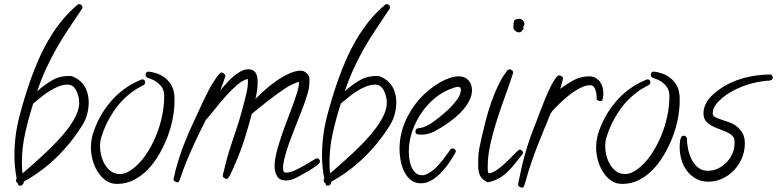

<svg xmlns="http://www.w3.org/2000/svg" viewBox="-20 -843 3759 929"><path d="M409.2 -347.7Q409.2 -318.4 401.4 -289.6Q393.6 -260.7 377.9 -236.3Q325.2 -151.4 253.4 -81.5Q181.6 -11.7 94.7 36.1V40Q94.7 44.9 89.4 50.3Q84 55.7 79.1 55.7Q66.4 55.7 66.4 43.9Q57.6 39.1 57.6 29.3Q57.6 25.4 60.5 20.5Q49.8 -36.1 49.8 -90.8Q49.8 -185.5 73.2 -276.9Q96.7 -368.2 127.9 -457Q145.5 -506.8 167.5 -556.6Q189.5 -606.4 217.3 -653.8Q245.1 -701.2 279.8 -743.7Q314.5 -786.1 355.5 -820.3Q358.4 -823.2 362.3 -823.2Q369.1 -823.2 374 -818.4Q378.9 -813.5 378.9 -807.6Q378.9 -802.7 377 -800.8Q341.8 -748 311 -702.1Q280.3 -656.2 253.9 -609.9Q227.5 -563.5 204.1 -513.2Q180.7 -462.9 160.2 -401.4Q193.4 -431.6 230.5 -453.6Q267.6 -475.6 314.5 -475.6Q322.3 -475.6 326.2 -474.6Q331.1 -473.6 340.3 -468.8Q349.6 -463.9 354.5 -460.9Q383.8 -441.4 396.5 -411.6Q409.2 -381.8 409.2 -347.7ZM363.3 -346.7Q363.3 -359.4 359.9 -374.5Q356.4 -389.6 350.1 -402.8Q343.8 -416 333 -424.8Q322.3 -433.6 307.6 -433.6Q285.2 -433.6 262.2 -424.3Q239.3 -415 217.8 -401.4Q196.3 -387.7 176.8 -371.6Q157.2 -355.5 140.6 -341.8Q118.2 -271.5 102.1 -200.2Q85.9 -128.9 85.9 -55.7Q85.9 -30.3 88.9 -3.9Q109.4 -21.5 137.7 -46.4Q166 -71.3 196.3 -99.6Q226.6 -127.9 256.3 -159.2Q286.1 -190.4 310.1 -222.7Q334 -254.9 348.6 -286.1Q363.3 -317.4 363.3 -346.7Z M824.2 -351.6Q824.2 -314.5 815.9 -270.5Q807.6 -226.6 791 -182.6Q774.4 -138.7 750.5 -97.2Q726.6 -55.7 695.8 -23.4Q665 8.8 627.4 27.8Q589.8 46.9 546.9 46.9Q514.6 46.9 491.2 29.8Q467.8 12.7 451.7 -13.7Q435.5 -40 427.7 -70.8Q419.9 -101.6 419.9 -128.9Q419.9 -161.1 428.7 -192.4Q456.1 -282.2 516.6 -352.5Q577.1 -422.9 664.1 -458Q666 -459 668.9 -459Q675.8 -459 679.2 -454.1Q682.6 -449.2 682.6 -443.4Q682.6 -436.5 674.8 -431.6Q661.1 -423.8 647.5 -416.5Q633.8 -409.2 620.1 -398.4Q566.4 -359.4 528.3 -301.8Q490.2 -244.1 470.7 -180.7Q463.9 -160.2 463.9 -134.8Q463.9 -114.3 469.7 -90.8Q475.6 -67.4 487.3 -47.4Q499 -27.3 517.1 -14.2Q535.2 -1 559.6 -1Q575.2 -1 589.4 -6.8Q603.5 -12.7 616.2 -21.5Q653.3 -47.9 682.6 -89.8Q711.9 -131.8 732.4 -180.2Q752.9 -228.5 763.7 -278.8Q774.4 -329.1 774.4 -374V-385.7Q772.5 -411.1 757.3 -428.7Q742.2 -446.3 719.7 -457Q712.9 -460 706.5 -461.9Q700.2 -463.9 694.3 -466.8Q684.6 -470.7 684.6 -480.5Q684.6 -487.3 688.5 -492.2Q692.4 -497.1 699.2 -496.1H700.2Q721.7 -494.1 742.7 -486.3Q763.7 -478.5 780.3 -464.8Q796.9 -451.2 808.1 -432.6Q819.3 -414.1 822.3 -390.6Q824.2 -380.9 824.2 -371.6Q824.2 -362.3 824.2 -351.6Z M1528.3 -61.5Q1528.3 -54.7 1511.2 -41.5Q1494.1 -28.3 1471.7 -15.1Q1449.2 -2 1428.2 9.3Q1407.2 20.5 1399.4 23.4Q1380.9 30.3 1364.3 30.3Q1333 30.3 1320.8 9.8Q1308.6 -10.7 1308.6 -39.1Q1308.6 -69.3 1319.3 -110.4Q1330.1 -151.4 1345.2 -194.8Q1360.4 -238.3 1376.5 -279.8Q1392.6 -321.3 1403.3 -351.6Q1410.2 -372.1 1418.5 -398.4Q1426.8 -424.8 1426.8 -447.3Q1413.1 -443.4 1395 -435.1Q1377 -426.8 1365.2 -418.9Q1321.3 -389.6 1280.3 -357.9Q1239.3 -326.2 1198.2 -292Q1182.6 -230.5 1163.1 -169.9Q1143.6 -109.4 1118.2 -50.8Q1110.4 -34.2 1103 -16.6Q1095.7 1 1085.9 15.6Q1082 22.5 1075.2 22.5Q1070.3 22.5 1064 17.6Q1057.6 12.7 1057.6 7.8Q1057.6 6.8 1060.1 -4.4Q1062.5 -15.6 1063.5 -16.6Q1077.1 -77.1 1096.2 -135.3Q1115.2 -193.4 1134.8 -252Q1150.4 -304.7 1164.1 -357.4Q1169.9 -379.9 1174.8 -402.8Q1179.7 -425.8 1179.7 -448.2Q1179.7 -452.1 1179.2 -455.1Q1178.7 -458 1178.7 -460.9Q1155.3 -456.1 1127.4 -432.1Q1099.6 -408.2 1072.3 -377.4Q1044.9 -346.7 1020.5 -315.9Q996.1 -285.2 979.5 -266.6Q977.5 -264.6 976.6 -264.6Q973.6 -258.8 971.2 -252.9Q968.8 -247.1 965.8 -242.2Q943.4 -198.2 923.3 -155.3Q903.3 -112.3 884.8 -67.4Q874 -43 865.7 -18.1Q857.4 6.8 847.7 31.2Q844.7 39.1 836.9 39.1Q832 39.1 825.7 34.2Q819.3 29.3 819.3 25.4Q819.3 24.4 820.8 19Q822.3 13.7 823.7 6.8Q825.2 0 826.7 -5.9Q828.1 -11.7 828.1 -13.7Q844.7 -78.1 868.7 -140.6Q892.6 -203.1 921.9 -263.7Q935.5 -292 948.2 -320.8Q960.9 -349.6 975.6 -377.9Q981.4 -389.6 989.3 -405.3Q997.1 -420.9 1006.3 -436Q1015.6 -451.2 1025.4 -465.3Q1035.2 -479.5 1043.9 -488.3Q1047.9 -492.2 1052.7 -492.2Q1056.6 -492.2 1063.5 -486.8Q1070.3 -481.4 1070.3 -476.6Q1070.3 -473.6 1066.9 -463.9Q1063.5 -454.1 1059.6 -442.4Q1055.7 -430.7 1051.3 -420.4Q1046.9 -410.2 1045.9 -406.2Q1056.6 -418.9 1072.3 -436.5Q1087.9 -454.1 1106 -470.2Q1124 -486.3 1143.6 -497.1Q1163.1 -507.8 1181.6 -507.8Q1196.3 -507.8 1205.6 -502Q1214.8 -496.1 1219.2 -486.8Q1223.6 -477.5 1225.1 -465.8Q1226.6 -454.1 1226.6 -442.4Q1226.6 -422.9 1223.6 -403.3Q1220.7 -383.8 1215.8 -364.3Q1234.4 -382.8 1260.7 -406.7Q1287.1 -430.7 1317.4 -451.7Q1347.7 -472.7 1378.4 -486.8Q1409.2 -501 1435.5 -501Q1451.2 -501 1464.4 -488.3Q1477.5 -475.6 1477.5 -460Q1477.5 -441.4 1475.6 -423.8Q1473.6 -406.2 1467.8 -388.7Q1456.1 -348.6 1440.4 -309.1Q1424.8 -269.5 1409.2 -230.5Q1393.6 -191.4 1379.4 -152.3Q1365.2 -113.3 1355.5 -72.3Q1353.5 -62.5 1351.6 -52.7Q1349.6 -43 1349.6 -33.2Q1349.6 -22.5 1351.6 -15.1Q1353.5 -7.8 1366.2 -7.8Q1382.8 -7.8 1406.2 -18.6Q1429.7 -29.3 1452.6 -42.5Q1475.6 -55.7 1492.7 -66.4Q1509.8 -77.1 1513.7 -77.1Q1519.5 -77.1 1523.9 -72.3Q1528.3 -67.4 1528.3 -61.5Z M1897.5 -347.7Q1897.5 -318.4 1889.6 -289.6Q1881.8 -260.7 1866.2 -236.3Q1813.5 -151.4 1741.7 -81.5Q1669.9 -11.7 1583 36.1V40Q1583 44.9 1577.6 50.3Q1572.3 55.7 1567.4 55.7Q1554.7 55.7 1554.7 43.9Q1545.9 39.1 1545.9 29.3Q1545.9 25.4 1548.8 20.5Q1538.1 -36.1 1538.1 -90.8Q1538.1 -185.5 1561.5 -276.9Q1585 -368.2 1616.2 -457Q1633.8 -506.8 1655.8 -556.6Q1677.7 -606.4 1705.6 -653.8Q1733.4 -701.2 1768.1 -743.7Q1802.7 -786.1 1843.8 -820.3Q1846.7 -823.2 1850.6 -823.2Q1857.4 -823.2 1862.3 -818.4Q1867.2 -813.5 1867.2 -807.6Q1867.2 -802.7 1865.2 -800.8Q1830.1 -748 1799.3 -702.1Q1768.6 -656.2 1742.2 -609.9Q1715.8 -563.5 1692.4 -513.2Q1668.9 -462.9 1648.4 -401.4Q1681.6 -431.6 1718.8 -453.6Q1755.9 -475.6 1802.7 -475.6Q1810.5 -475.6 1814.5 -474.6Q1819.3 -473.6 1828.6 -468.8Q1837.9 -463.9 1842.8 -460.9Q1872.1 -441.4 1884.8 -411.6Q1897.5 -381.8 1897.5 -347.7ZM1851.6 -346.7Q1851.6 -359.4 1848.1 -374.5Q1844.7 -389.6 1838.4 -402.8Q1832 -416 1821.3 -424.8Q1810.5 -433.6 1795.9 -433.6Q1773.4 -433.6 1750.5 -424.3Q1727.5 -415 1706.1 -401.4Q1684.6 -387.7 1665 -371.6Q1645.5 -355.5 1628.9 -341.8Q1606.4 -271.5 1590.3 -200.2Q1574.2 -128.9 1574.2 -55.7Q1574.2 -30.3 1577.1 -3.9Q1597.7 -21.5 1626 -46.4Q1654.3 -71.3 1684.6 -99.6Q1714.8 -127.9 1744.6 -159.2Q1774.4 -190.4 1798.3 -222.7Q1822.3 -254.9 1836.9 -286.1Q1851.6 -317.4 1851.6 -346.7Z M2263.7 -407.2Q2263.7 -382.8 2252 -358.9Q2240.2 -335 2222.2 -313.5Q2204.1 -292 2182.6 -274.4Q2161.1 -256.8 2142.6 -244.1Q2114.3 -224.6 2083.5 -208Q2052.7 -191.4 2016.6 -191.4Q2008.8 -191.4 1999.5 -193.4Q1990.2 -195.3 1990.2 -206.1Q1990.2 -219.7 2002.9 -222.7Q2005.9 -223.6 2009.8 -223.6Q2013.7 -223.6 2017.6 -224.6Q2028.3 -226.6 2038.6 -231.4Q2048.8 -236.3 2059.6 -242.2Q2076.2 -252.9 2101.6 -272.5Q2127 -292 2151.4 -315.4Q2175.8 -338.9 2192.9 -363.3Q2210 -387.7 2210 -409.2Q2210 -422.9 2195.3 -422.9Q2189.5 -422.9 2183.6 -420.9Q2177.7 -418.9 2171.9 -417Q2125 -401.4 2085.9 -369.6Q2046.9 -337.9 2018.6 -295.9Q1990.2 -253.9 1974.1 -206.1Q1958 -158.2 1958 -110.4Q1958 -94.7 1960.4 -74.7Q1962.9 -54.7 1970.2 -37.1Q1977.5 -19.5 1990.2 -7.3Q2002.9 4.9 2023.4 4.9Q2031.2 4.9 2038.1 2.4Q2044.9 0 2051.8 -3.9Q2078.1 -18.6 2100.6 -43.5Q2123 -68.4 2140.6 -93.8Q2145.5 -99.6 2149.9 -106.4Q2154.3 -113.3 2159.2 -120.1Q2162.1 -125 2168.9 -125Q2174.8 -125 2180.2 -121.1Q2185.5 -117.2 2185.5 -110.4Q2185.5 -108.4 2183.6 -104.5Q2171.9 -83 2154.3 -57.1Q2136.7 -31.2 2115.2 -8.8Q2093.8 13.7 2068.8 28.8Q2043.9 43.9 2016.6 43.9Q1986.3 43.9 1966.3 26.9Q1946.3 9.8 1934.6 -15.1Q1922.9 -40 1918 -68.8Q1913.1 -97.7 1913.1 -121.1Q1913.1 -195.3 1944.3 -263.2Q1975.6 -331.1 2028.3 -382.8Q2043.9 -398.4 2064.5 -414.6Q2085 -430.7 2107.9 -443.8Q2130.9 -457 2154.8 -465.3Q2178.7 -473.6 2201.2 -473.6Q2229.5 -473.6 2246.6 -454.6Q2263.7 -435.5 2263.7 -407.2Z M2517.6 -727.5Q2517.6 -721.7 2512.7 -713.9L2511.7 -710.9Q2513.7 -705.1 2513.7 -702.1Q2506.8 -697.3 2503.9 -691.9Q2501 -686.5 2490.2 -686.5Q2481.4 -686.5 2472.7 -693.8Q2463.9 -701.2 2463.9 -711.9Q2463.9 -729.5 2467.3 -740.7Q2470.7 -752 2493.2 -752Q2502 -752 2509.8 -744.1Q2517.6 -736.3 2517.6 -727.5ZM2510.7 -104.5Q2510.7 -99.6 2507.8 -96.7Q2489.3 -74.2 2472.2 -52.2Q2455.1 -30.3 2436 -11.7Q2417 6.8 2393.6 20Q2370.1 33.2 2339.8 39.1Q2313.5 27.3 2303.7 8.3Q2293.9 -10.7 2293.9 -38.1V-73.2Q2293.9 -98.6 2299.3 -126Q2304.7 -153.3 2310.5 -178.7Q2319.3 -216.8 2330.6 -260.7Q2341.8 -304.7 2356.9 -348.1Q2372.1 -391.6 2391.6 -432.1Q2411.1 -472.7 2435.5 -502.9Q2440.4 -507.8 2445.3 -507.8Q2451.2 -507.8 2457 -503.4Q2462.9 -499 2462.9 -492.2V-490.2Q2446.3 -438.5 2425.3 -381.3Q2404.3 -324.2 2385.3 -265.1Q2366.2 -206.1 2353 -147.5Q2339.8 -88.9 2339.8 -34.2Q2339.8 -28.3 2340.3 -17.6Q2340.8 -6.8 2346.7 -3.9Q2368.2 -7.8 2392.1 -26.4Q2416 -44.9 2437 -65.4Q2458 -85.9 2473.6 -102.5Q2489.3 -119.1 2495.1 -119.1Q2500 -119.1 2505.4 -114.3Q2510.7 -109.4 2510.7 -104.5Z M2899.4 -390.6Q2899.4 -382.8 2898.4 -376Q2897.5 -369.1 2895.5 -361.3Q2893.6 -353.5 2884.8 -353.5Q2880.9 -353.5 2873.5 -356.9Q2866.2 -360.4 2866.2 -364.3L2867.2 -373Q2867.2 -379.9 2865.7 -389.6Q2864.3 -399.4 2860.8 -408.7Q2857.4 -418 2851.6 -424.3Q2845.7 -430.7 2835.9 -430.7Q2812.5 -430.7 2786.1 -416.5Q2759.8 -402.3 2741.2 -388.7Q2733.4 -382.8 2719.7 -371.1Q2706.1 -359.4 2691.4 -345.7Q2676.8 -332 2664.6 -319.3Q2652.3 -306.6 2647.5 -298.8Q2644.5 -294.9 2640.1 -284.7Q2635.7 -274.4 2631.3 -262.7Q2627 -251 2622.6 -240.2Q2618.2 -229.5 2615.2 -223.6Q2595.7 -176.8 2577.6 -129.9Q2559.6 -83 2543.9 -35.2Q2536.1 -12.7 2529.8 11.2Q2523.4 35.2 2515.6 57.6Q2511.7 65.4 2505.9 65.4Q2502 65.4 2494.6 61Q2487.3 56.6 2487.3 52.7Q2487.3 42 2490.7 28.3Q2494.1 14.6 2496.1 3.9Q2508.8 -59.6 2527.3 -121.1Q2545.9 -182.6 2570.3 -242.2Q2579.1 -265.6 2591.3 -297.9Q2603.5 -330.1 2617.2 -363.8Q2630.9 -397.5 2646 -427.2Q2661.1 -457 2676.8 -474.6Q2680.7 -478.5 2685.5 -478.5Q2689.5 -478.5 2696.8 -474.1Q2704.1 -469.7 2704.1 -464.8Q2704.1 -461.9 2702.1 -454.6Q2700.2 -447.3 2698.2 -439Q2696.3 -430.7 2693.8 -423.3Q2691.4 -416 2690.4 -413.1Q2721.7 -436.5 2755.9 -455.1Q2790 -473.6 2831.1 -473.6Q2848.6 -473.6 2861.3 -466.3Q2874 -459 2882.8 -447.3Q2891.6 -435.5 2895.5 -420.9Q2899.4 -406.2 2899.4 -390.6Z M3268.6 -351.6Q3268.6 -314.5 3260.3 -270.5Q3252 -226.6 3235.4 -182.6Q3218.8 -138.7 3194.8 -97.2Q3170.9 -55.7 3140.1 -23.4Q3109.4 8.8 3071.8 27.8Q3034.2 46.9 2991.2 46.9Q2959 46.9 2935.5 29.8Q2912.1 12.7 2896 -13.7Q2879.9 -40 2872.1 -70.8Q2864.3 -101.6 2864.3 -128.9Q2864.3 -161.1 2873 -192.4Q2900.4 -282.2 2960.9 -352.5Q3021.5 -422.9 3108.4 -458Q3110.4 -459 3113.3 -459Q3120.1 -459 3123.5 -454.1Q3127 -449.2 3127 -443.4Q3127 -436.5 3119.1 -431.6Q3105.5 -423.8 3091.8 -416.5Q3078.1 -409.2 3064.5 -398.4Q3010.7 -359.4 2972.7 -301.8Q2934.6 -244.1 2915 -180.7Q2908.2 -160.2 2908.2 -134.8Q2908.2 -114.3 2914.1 -90.8Q2919.9 -67.4 2931.6 -47.4Q2943.4 -27.3 2961.4 -14.2Q2979.5 -1 3003.9 -1Q3019.5 -1 3033.7 -6.8Q3047.9 -12.7 3060.5 -21.5Q3097.7 -47.9 3127 -89.8Q3156.2 -131.8 3176.8 -180.2Q3197.3 -228.5 3208 -278.8Q3218.8 -329.1 3218.8 -374V-385.7Q3216.8 -411.1 3201.7 -428.7Q3186.5 -446.3 3164.1 -457Q3157.2 -460 3150.9 -461.9Q3144.5 -463.9 3138.7 -466.8Q3128.9 -470.7 3128.9 -480.5Q3128.9 -487.3 3132.8 -492.2Q3136.7 -497.1 3143.6 -496.1H3144.5Q3166 -494.1 3187 -486.3Q3208 -478.5 3224.6 -464.8Q3241.2 -451.2 3252.4 -432.6Q3263.7 -414.1 3266.6 -390.6Q3268.6 -380.9 3268.6 -371.6Q3268.6 -362.3 3268.6 -351.6Z M3718.8 -468.8Q3718.8 -456.1 3707 -454.1Q3702.1 -452.1 3697.8 -452.6Q3693.4 -453.1 3688.5 -452.1Q3676.8 -451.2 3665.5 -449.2Q3654.3 -447.3 3642.6 -445.3Q3589.8 -434.6 3539.6 -410.6Q3489.3 -386.7 3452.1 -347.7Q3441.4 -335.9 3435.1 -322.8Q3428.7 -309.6 3428.7 -293Q3428.7 -282.2 3440.4 -276.4Q3452.1 -270.5 3469.2 -264.6Q3486.3 -258.8 3506.3 -252Q3526.4 -245.1 3543.5 -232.4Q3560.5 -219.7 3572.3 -199.7Q3584 -179.7 3584 -148.4Q3584 -112.3 3570.3 -79.1Q3556.6 -45.9 3532.2 -20Q3507.8 5.9 3475.6 21Q3443.4 36.1 3407.2 36.1Q3373 36.1 3347.2 21.5Q3321.3 6.8 3303.7 -16.6Q3286.1 -40 3277.3 -69.8Q3268.6 -99.6 3268.6 -130.9Q3268.6 -136.7 3269 -146Q3269.5 -155.3 3271 -164.1Q3272.5 -172.9 3276.4 -179.7Q3280.3 -186.5 3288.1 -186.5Q3293 -186.5 3298.3 -182.6Q3303.7 -178.7 3303.7 -172.9Q3303.7 -150.4 3309.1 -123Q3314.5 -95.7 3326.2 -72.3Q3337.9 -48.8 3357.4 -32.7Q3377 -16.6 3405.3 -16.6Q3430.7 -16.6 3454.1 -27.8Q3477.5 -39.1 3495.6 -57.6Q3513.7 -76.2 3523.9 -100.1Q3534.2 -124 3534.2 -149.4V-159.2Q3534.2 -175.8 3522.9 -186.5Q3511.7 -197.3 3495.1 -204.6Q3478.5 -211.9 3459 -218.8Q3439.5 -225.6 3422.9 -234.9Q3406.2 -244.1 3395 -257.8Q3383.8 -271.5 3383.8 -293.9Q3383.8 -317.4 3394 -338.9Q3404.3 -360.4 3420.9 -377Q3478.5 -432.6 3553.2 -457.5Q3627.9 -482.4 3707 -482.4Q3712.9 -482.4 3715.8 -478Q3718.8 -473.6 3718.8 -468.8Z"/></svg>

Font: Calligraffitti
Style: Regular
Weight: 400
Designer: Dathan Boardman
Foundry: Open Window
Version: Version 1.001